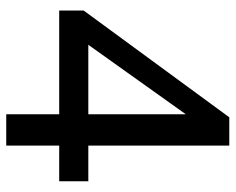

<svg xmlns="http://www.w3.org/2000/svg" viewBox="-88 -648 737 600"><g transform="rotate(90 280.0 -348.5)"><path d="M337.5 0V-165.5H13.5V-242L347 -697H435.5V-256.5H547V-165.5H435.5V0ZM120.5 -256.5H337.5V-561Z"/></g></svg>

Font: HK Grotesk Medium
Style: Regular
Weight: 500
Designer: Alfredo Marco Pradil
Foundry: Hanken Design Co.
Version: Version 3.001;FEAKit 1.0